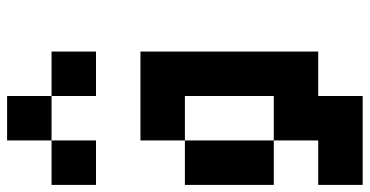

<svg xmlns="http://www.w3.org/2000/svg" viewBox="-270 -645 1040 540"><g transform="rotate(-90 250.0 -375.0)"><path d="M125 -750V-875H250V-750ZM0 -625V-750H125V-625ZM250 -625V-750H375V-625ZM0 0H125V-125H0V-375H125V-125H250V-375H125V-500H375V0H250V125H0Z"/></g></svg>

Font: Tiny5
Style: Regular
Weight: 400
Designer: Stefan Schmidt
Foundry: Made with Bits'n'Picas by Kreative Software
Version: Version 1.002; ttfautohint (v1.8.4.7-5d5b)